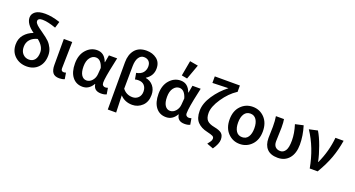

<svg xmlns="http://www.w3.org/2000/svg" viewBox="-55 -1551 4628 2506"><g transform="rotate(20 2259.0 -298.0)"><path d="M155.8 -215.3Q155.8 -154.3 189.9 -118.2Q224.6 -82 275.4 -82Q326.2 -82 355 -118.2Q383.8 -154.3 383.8 -221.2Q383.8 -304.2 293 -375Q228 -358.9 191.9 -317.9Q155.8 -276.9 155.8 -215.3ZM496.1 -221.2Q496.1 -115.2 436 -51.8Q376 11.7 277.3 12.2Q178.7 12.2 111.8 -49.3Q45.9 -110.8 45.9 -211.9Q45.9 -291 92.8 -346.7Q139.6 -402.3 214.8 -430.2Q95.7 -514.2 96.2 -603Q96.2 -651.9 140.1 -685.1Q183.6 -717.8 274.4 -717.8Q365.2 -717.8 481.9 -679.2L455.1 -590.8Q339.8 -631.8 266.1 -631.8Q235.4 -631.8 219.7 -621.1Q204.1 -610.4 204.1 -592.3Q204.1 -574.7 215.8 -561Q227.5 -546.9 235.4 -539.1Q252.4 -522.5 320.8 -475.1Q389.2 -427.2 421.4 -395.5Q453.1 -363.3 474.6 -318.4Q496.1 -273.4 496.1 -221.2Z M730.5 12.2Q666.5 12.2 639.6 -23.9Q612.8 -60.1 612.8 -128.9V-491.2H729.5Q721.7 -163.1 721.7 -122.6Q721.7 -82 758.8 -82Q773.9 -82 789.6 -87.9L803.7 -2Q771.5 12.2 730.5 12.2Z M1188.5 -211.9 1195.3 -299.8Q1163.1 -407.7 1090.3 -408.2Q1043.5 -408.2 1010 -364.5Q976.6 -320.8 976.6 -242.4Q976.6 -164.1 1003.4 -123.5Q1030.3 -83 1074.2 -83Q1118.2 -83 1151.4 -121.1Q1184.6 -159.2 1188.5 -211.9ZM1074.2 -502.9Q1176.3 -502.9 1217.3 -390.1H1221.2L1239.3 -491.2H1353.5Q1351.6 -478.5 1336.4 -409.7Q1290.5 -200.2 1290.5 -133.8Q1290.5 -106.4 1304 -94.2Q1317.4 -82 1335 -82Q1352.5 -82 1371.6 -88.9L1386.2 -2.9Q1356.4 12.2 1311.5 12.2Q1210.4 12.2 1199.2 -78.1H1195.3Q1143.1 12.2 1053.2 12.2Q963.4 12.2 910.9 -54.9Q858.4 -122.1 858.4 -241.2Q858.4 -360.4 921.9 -431.6Q985.4 -502.9 1074.2 -502.9Z M1712.9 -83Q1760.7 -83 1793 -115.2Q1825.2 -147.5 1825.2 -200.7Q1824.7 -253.9 1795.4 -286.1Q1766.1 -318.4 1710.9 -317.9Q1687 -317.9 1666 -312L1650.9 -397.9Q1713.9 -409.2 1743.2 -445.3Q1772 -481.9 1772 -529.3Q1772 -576.2 1746.6 -601.6Q1721.2 -627 1677.7 -627Q1634.3 -627 1606.9 -585.4Q1579.6 -543.9 1578.1 -467.8Q1575.2 -308.6 1575.2 -150.9Q1627 -83 1712.9 -83ZM1466.8 178.2V-478Q1466.8 -585.9 1521.5 -651.9Q1576.2 -717.8 1683.1 -717.8Q1766.1 -717.8 1824.7 -672.4Q1883.3 -627 1882.8 -541Q1882.8 -439.9 1793 -382.8V-378.9Q1857.9 -367.7 1898.4 -318.4Q1939 -269 1939 -195.8Q1939 -97.7 1880.9 -43Q1822.8 11.7 1744.1 12.2Q1640.1 12.2 1575.2 -58.1Q1581.1 107.9 1583 178.2Z M2222.7 -570.8 2260.7 -782.2 2375.5 -762.2 2300.8 -556.2ZM2348.6 -211.9 2355.5 -299.8Q2323.2 -407.7 2250.5 -408.2Q2203.6 -408.2 2169.9 -364.3Q2136.7 -320.3 2136.7 -242.2Q2136.7 -164.1 2163.6 -123.5Q2190.4 -83 2234.4 -83Q2278.3 -83 2311.5 -121.1Q2344.7 -159.2 2348.6 -211.9ZM2213.4 12.2Q2123.5 12.7 2070.8 -54.7Q2018.6 -122.1 2018.6 -241.2Q2018.6 -360.4 2082 -431.6Q2145.5 -502.9 2234.4 -502.9Q2336.4 -502.9 2377.4 -390.1H2381.3L2399.4 -491.2H2513.7Q2511.7 -480 2500.5 -429.7Q2450.7 -206.5 2450.7 -129.9Q2450.2 -105.5 2463.9 -93.8Q2477.5 -82 2495.1 -82Q2512.7 -82 2531.7 -88.9L2546.4 -2.9Q2516.6 12.2 2471.7 12.2Q2370.6 12.2 2359.4 -78.1H2355.5Q2303.2 12.2 2213.4 12.2Z M2631.3 -706.1H2980V-615.2H2975.1Q2876.5 -551.3 2797.4 -434.6Q2718.3 -317.9 2718.3 -231Q2718.3 -161.1 2749 -128.4Q2779.8 -95.7 2852.5 -82Q2925.3 -68.4 2956.5 -42Q2987.8 -16.1 2988.3 43Q2988.3 102.1 2929.2 186L2839.4 152.8Q2858.9 126 2872.6 107.9Q2886.2 89.8 2886.2 66.9Q2886.2 43.9 2865.7 33.2Q2845.2 22.5 2783.2 7.8Q2699.2 -10.3 2649.4 -62Q2599.1 -113.3 2599.1 -216.8Q2599.1 -320.3 2673.3 -431.2Q2747.6 -542 2852.1 -622.1L2631.3 -615.2Z M3151.9 -125.5Q3180.7 -82 3235.8 -82Q3291 -82 3319.8 -125.5Q3348.6 -168.9 3348.6 -244.9Q3348.6 -320.8 3319.3 -365Q3290 -409.2 3235.8 -409.2Q3181.6 -409.2 3152.3 -365Q3123 -320.8 3123 -244.9Q3123 -168.9 3151.9 -125.5ZM3399.9 -433.6Q3466.8 -363.3 3466.8 -245.1Q3466.8 -127 3399.9 -57.4Q3333 12.2 3235.8 12.2Q3138.7 12.2 3071.8 -57.4Q3004.9 -127 3004.9 -245.6Q3004.9 -364.3 3071.8 -433.6Q3138.7 -502.9 3235.8 -502.9Q3333 -502.9 3399.9 -433.6Z M3827.6 -478 3939.9 -502.9Q3980 -372.1 3980 -249.5Q3980 -127 3921.9 -57.4Q3863.8 12.2 3764.2 12.2Q3664.6 12.2 3614.7 -41Q3564.9 -94.2 3564.9 -189.9L3568.8 -348.1Q3568.8 -432.1 3558.6 -491.2H3670.9Q3678.7 -452.1 3678.7 -373L3672.9 -182.1Q3672.9 -132.3 3698.2 -107.2Q3723.6 -82 3766.6 -82Q3809.6 -82 3836.7 -123Q3863.8 -164.1 3863.8 -263.2Q3863.8 -362.3 3827.6 -478Z M4207 0Q4157.2 -272.9 4021 -477.1L4138.2 -502.9Q4181.2 -432.6 4221.2 -322.3Q4261.2 -211.9 4280.3 -118.2H4284.2Q4368.2 -301.3 4385.3 -491.2H4499Q4478 -360.4 4436.5 -246.1Q4395 -131.8 4316.9 0Z"/></g></svg>

Font: SourceSansPro-Semibold
Style: Regular
Weight: 600
Designer: Paul D. Hunt
Foundry: Adobe Systems Incorporated
Version: Version 2.020;PS 2.0;hotconv 1.0.86;makeotf.lib2.5.63406